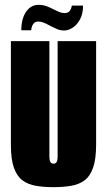

<svg xmlns="http://www.w3.org/2000/svg" viewBox="-20 -761 442 793"><path d="M201 12Q161 12 128.5 6.5Q96 1 73 -16Q50 -33 37.5 -68Q25 -103 25 -163V-591H184V-115Q184 -104 186 -97Q188 -90 192 -87.5Q196 -85 201 -85Q206 -85 210 -87.5Q214 -90 216 -97Q218 -104 218 -115V-591H377V-164Q377 -104 364.5 -68.5Q352 -33 329 -16Q306 1 273.5 6.5Q241 12 201 12ZM245 -635Q228 -635 213 -642Q198 -649 184 -656Q172 -663 160.5 -667.5Q149 -672 137 -672Q124 -672 117 -661.5Q110 -651 109 -636H68Q68 -683 87.5 -712Q107 -741 139 -741Q157 -741 172 -735.5Q187 -730 200 -723Q212 -717 223.5 -712Q235 -707 246 -707Q262 -707 268.5 -716.5Q275 -726 277 -738H323Q323 -704 310.5 -681Q298 -658 280 -646.5Q262 -635 245 -635Z"/></svg>

Font: Alumni Sans Thin Black
Style: Regular
Weight: 900
Version: Version 1.018